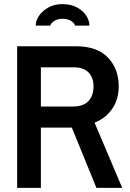

<svg xmlns="http://www.w3.org/2000/svg" viewBox="-20 -910 632 930"><path d="M63 0V-686H347Q450 -686 502.5 -631.5Q555 -577 555 -492Q555 -429 523.5 -383Q492 -337 438 -316L572 0H447L328 -292H178V0ZM178 -394H334Q383 -394 408 -420Q433 -446 433 -492Q433 -534 409 -559Q385 -584 337 -584H178ZM153 -786Q153 -810 169 -833.5Q185 -857 213.5 -873.5Q242 -890 282 -890Q324 -890 353 -874Q382 -858 397.5 -834.5Q413 -811 413 -786H343Q342 -797 325.5 -808Q309 -819 283 -819Q258 -819 242 -808Q226 -797 224 -786Z"/></svg>

Font: Archivo Narrow SemiBold
Style: Regular
Weight: 600
Designer: Hector Gatti
Foundry: Omnibus-Type
Version: Version 3.002